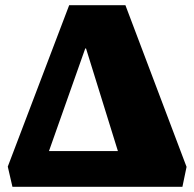

<svg xmlns="http://www.w3.org/2000/svg" viewBox="-20 -721 750 741"><path d="M28 0 10 -78 247 -701H464L700 -77L684 0ZM169 -138H435L312 -534H309Z"/></svg>

Font: Literata Black
Style: Regular
Weight: 900
Designer: Latin by Veronika Burian and Jose Scaglione. Greek by Irene Vlachou. Cyrillic by Vera Evstafieva.
Foundry: TypeTogether
Version: Version 3.103;gftools[0.9.29]